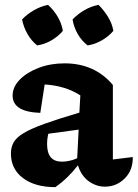

<svg xmlns="http://www.w3.org/2000/svg" viewBox="-20 -760 567 791"><path d="M208 11Q124 11 74.5 -26.5Q25 -64 25 -127Q25 -154 36.5 -174Q48 -194 78 -212Q108 -230 163.5 -250Q219 -270 307 -296L311 -367Q249 -407 164 -412L146 -295Q32 -299 32 -366Q32 -402 61.5 -432Q91 -462 139.5 -480.5Q188 -499 246 -499Q370 -499 445 -410V-103L527 -113Q528 -59 494 -25Q460 9 412 9Q377 9 346 -13Q315 -35 301 -79Q281 -53 258.5 -31Q236 -9 208 11ZM174 -166Q174 -94 235 -94Q266 -94 298 -108L304 -226L179 -209Q174 -188 174 -166ZM178 -740Q202 -718 218 -690.5Q234 -663 239 -633Q220 -610 191.5 -593.5Q163 -577 133 -573Q110 -591 93.5 -619.5Q77 -648 71 -680Q92 -702 120 -718Q148 -734 178 -740ZM386 -740Q408 -718 425 -690.5Q442 -663 447 -633Q428 -610 399 -593.5Q370 -577 341 -573Q317 -591 300.5 -619.5Q284 -648 279 -680Q300 -702 327.5 -718Q355 -734 386 -740Z"/></svg>

Font: Piazzolla
Style: Bold
Weight: 700
Designer: Juan Pablo del Peral
Foundry: Huerta Tipografica
Version: Version 1.330